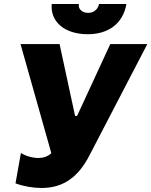

<svg xmlns="http://www.w3.org/2000/svg" viewBox="-20 -919 752 954"><path d="M187 15C295 15 370 -40 425 -148L712 -700H528L363 -343H353L276 -700H82L235 -158C217 -141 195 -134 171 -134C138 -134 103 -146 84 -159L57 -8C97 7 145 15 187 15ZM416 -749C517 -749 591 -800 608 -899H472C467 -872 445 -855 418 -855C389 -855 367 -874 372 -899H237C229 -812 300 -749 416 -749Z"/></svg>

Font: Fixel Display ExtraBold
Style: Italic
Weight: 800
Italic angle: -10°
Designer: AlfaBravo + MacPaw
Foundry: Kyrylo Tkachov, Marchela Mozhyna, Serhii Makarenko, Maria Weinstein, Zakhar Kryvoshyya
Version: Version 1.210;Glyphs 3.2 (3217)